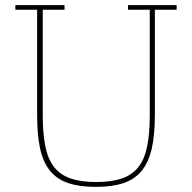

<svg xmlns="http://www.w3.org/2000/svg" viewBox="-20 -718 750 750"><path d="M355 12Q290 12 246 -3Q202 -18 175 -51.5Q148 -85 136.5 -138.5Q125 -192 125 -270V-680H40V-698H232V-680H147V-268Q147 -197 157 -147Q167 -97 191 -66Q215 -35 255.5 -21Q296 -7 356 -7Q416 -7 456.5 -21Q497 -35 521 -66Q545 -97 555 -147Q565 -197 565 -268V-680H480V-698H670V-680H585V-270Q585 -192 573 -138.5Q561 -85 534 -51.5Q507 -18 463 -3Q419 12 355 12Z"/></svg>

Font: IBM Plex Serif Thin
Style: Regular
Weight: 100
Designer: Mike Abbink, Paul van der Laan, Pieter van Rosmalen
Foundry: Bold Monday
Version: Version 3.001